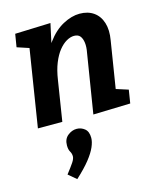

<svg xmlns="http://www.w3.org/2000/svg" viewBox="-126 -636 870 1048"><g transform="rotate(-15 308.5 -111.5)"><path d="M355 5 409 -330Q415 -361 412 -385Q409 -409 398 -423Q387 -437 364 -437Q343 -437 320.5 -424Q298 -411 277.5 -385.5Q257 -360 241 -320.5Q225 -281 217 -227L181 0H43L123 -503L172 -416L45 -458L57 -531L258 -538L221 -368L177 -292Q198 -381 239 -437Q280 -493 329.5 -519.5Q379 -546 424 -546Q471 -546 503 -523.5Q535 -501 548 -459.5Q561 -418 551 -361L505 -74L446 -118L577 -76L565 -1ZM179 323 134 285Q162 249 175 229.5Q188 210 188 196Q188 181 180 167.5Q172 154 172 131Q172 95 195.5 76Q219 57 246 57Q271 57 291 73Q311 89 311 125Q311 147 298.5 176Q286 205 257.5 241Q229 277 179 323Z"/></g></svg>

Font: Bitter Thin
Style: Bold Italic
Weight: 700
Italic angle: -9°
Version: Version 3.021